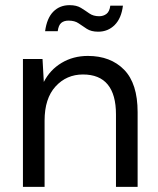

<svg xmlns="http://www.w3.org/2000/svg" viewBox="-20 -725 613 745"><path d="M69 0V-496H145L150 -407Q174 -454 219 -481Q264 -508 321 -508Q409 -508 461.5 -454.5Q514 -401 514 -290V0H430V-281Q430 -358 398 -397Q366 -436 302 -436Q238 -436 195.5 -389.5Q153 -343 153 -257V0ZM361 -602Q334 -602 317 -613Q300 -624 285 -634.5Q270 -645 246 -645Q228 -645 217.5 -636Q207 -627 204 -604H155Q162 -655 187 -680Q212 -705 250 -705Q277 -705 294 -694.5Q311 -684 326.5 -673Q342 -662 365 -662Q381 -662 393 -671Q405 -680 408 -703H457Q451 -654 425 -628Q399 -602 361 -602Z"/></svg>

Font: Rethink Sans
Style: Regular
Weight: 400
Designer: The Rethink Sans project authors (Hans Thiessen). DM Sans designed by Colophon Foundry.
Foundry: Rethink Communications LLC
Version: Version 1.001